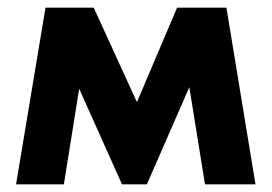

<svg xmlns="http://www.w3.org/2000/svg" viewBox="-20 -482 710 502"><path d="M99 -462H225L338 -215L443 -462H572L648 0H516L475 -254L364 0H299L187 -250L147 0H22Z"/></svg>

Font: Tilda Sans Extra Bold
Style: Regular
Weight: 800
Designer: ParaType Ltd
Foundry: ParaType Ltd
Version: Version 1.009